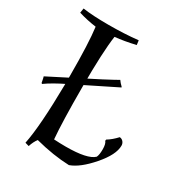

<svg xmlns="http://www.w3.org/2000/svg" viewBox="-166 -766 836 905"><g transform="rotate(30 251.5 -313.5)"><path d="M366 -426 136 -312Q72 -281 33 -253L29 -256Q24 -283 22 -288L269 -414Q326 -444 343 -454Q351 -442 364 -430ZM218 -616Q205 -528 205 -336.5Q205 -145 213 -55Q247 -53 277 -53Q395 -53 428 -85Q435 -99 435 -129Q435 -159 425 -170L426 -177Q451 -192 476 -219Q488 -218 495.5 -209Q503 -200 503 -188Q503 -139 444 -71Q385 -3 334 15Q248 12 148 -14Q134 4 125 32L104 26Q125 -75 128 -305V-355Q128 -530 117 -613Q66 -620 21 -634L25 -659Q78 -651 164.5 -651Q251 -651 325 -659L328 -635Q268 -621 218 -616Z"/></g></svg>

Font: Almendra SC
Style: Regular
Weight: 400
Designer: Ana Sanfelippo
Foundry: Ana Sanfelippo
Version: Version 1.003